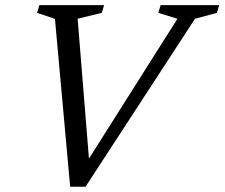

<svg xmlns="http://www.w3.org/2000/svg" viewBox="-20 -702 856 732"><path d="M189.5 -630 121.5 -653 130 -682.5H377L368 -653L276 -630.5L322 -61.5H296.5L656.5 -630.5L583.5 -653L592.5 -682.5H815.5L807 -653L723.5 -630.5L306 10H247.5Z"/></svg>

Font: Newsreader
Style: Italic
Weight: 400
Italic angle: -17°
Designer: Hugues Gentile
Foundry: Production Type
Version: Version 1.003